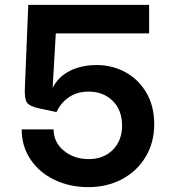

<svg xmlns="http://www.w3.org/2000/svg" viewBox="-20 -762 717 788"><path d="M613 -252Q613 -177 577.5 -118Q542 -59 480.5 -26.5Q419 6 343 6Q266 6 203.5 -24Q141 -54 105 -108Q69 -162 69 -231H200Q200 -178 242 -143.5Q284 -109 344 -109Q405 -109 443 -147Q481 -185 481 -247Q481 -310 442.5 -348Q404 -386 344 -386H343Q297 -386 263 -363Q229 -340 212 -302L137 -318Q101 -326 90.5 -341.5Q80 -357 82 -399L96 -742H592V-625H209L196 -401Q218 -446 265.5 -470.5Q313 -495 377 -495H378Q441 -495 495 -465.5Q549 -436 581 -381Q613 -326 613 -252Z"/></svg>

Font: 카카오 큰글씨 ExtraBold
Style: Regular
Weight: 800
Designer: Park Young-rak; Lee Sang-min; Kim Jung-jin; Min Bon; Park Min-gyu;
Foundry: Kakao Corporation
Version: Version 2.003